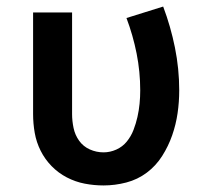

<svg xmlns="http://www.w3.org/2000/svg" viewBox="-20 -558 640 586"><path d="M296 8Q267 8 238.5 2.5Q210 -3 184 -16.5Q158 -30 137.5 -51Q117 -72 104 -98Q91 -124 86 -152.5Q81 -181 81 -210V-520H200V-210Q200 -189 204.5 -167.5Q209 -146 221.5 -128.5Q234 -111 254 -102Q274 -93 296 -93Q316 -93 335 -101.5Q354 -110 367 -126Q380 -142 387.5 -161.5Q395 -181 399.5 -201Q404 -221 406 -241.5Q408 -262 408 -282Q408 -339 397 -394.5Q386 -450 366 -503L478 -538Q501 -477 514 -412.5Q527 -348 527 -282Q527 -247 522 -212.5Q517 -178 505.5 -145Q494 -112 475 -82Q456 -52 428 -31Q400 -10 365.5 -1Q331 8 296 8Z"/></svg>

Font: Iosevka Book
Style: Bold
Weight: 700
Designer: Belleve Invis
Foundry: Belleve Invis
Version: Version 28.0.7; ttfautohint (v1.8.3)